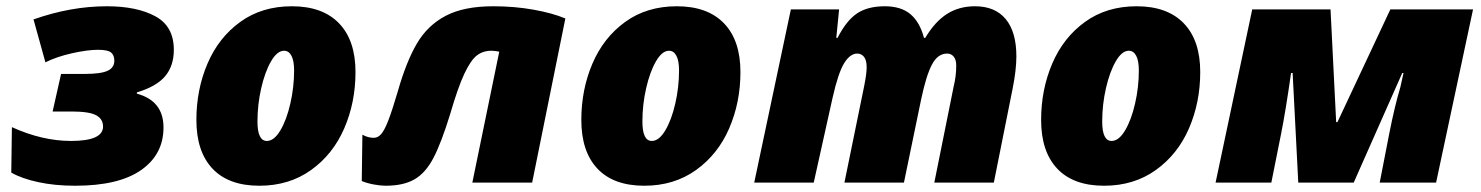

<svg xmlns="http://www.w3.org/2000/svg" viewBox="-20 -583 4729 613"><path d="M16 -32 18 -177Q115 -133 207 -133Q309 -133 309 -179Q309 -203 287 -215Q265 -227 209 -227H148L175 -347H251Q302 -347 323.5 -357Q345 -367 345 -389Q345 -407 334.5 -415.5Q324 -424 293 -424Q259 -424 210 -413Q161 -402 125 -384L87 -521Q206 -563 321 -563Q417 -563 476 -531Q535 -499 535 -424Q535 -373 507.5 -340Q480 -307 417 -288V-284Q502 -261 502 -176Q502 -90 430.5 -40Q359 10 220 10Q155 10 102 -1.5Q49 -13 16 -32Z M607 -200Q607 -297 642.5 -380Q678 -463 747 -513Q816 -563 912 -563Q1010 -563 1062.5 -508.5Q1115 -454 1115 -353Q1115 -256 1079 -173Q1043 -90 973 -40Q903 10 808 10Q710 10 658.5 -44.5Q607 -99 607 -200ZM919 -358Q919 -389 910.5 -405Q902 -421 887 -421Q865 -421 845.5 -387.5Q826 -354 814 -301.5Q802 -249 802 -195Q802 -133 832 -133Q855 -133 875 -166.5Q895 -200 907 -252.5Q919 -305 919 -358Z M1135 -5 1137 -153Q1155 -143 1173 -143Q1187 -143 1197.5 -155.5Q1208 -168 1220 -199Q1232 -230 1250 -291Q1277 -386 1311 -444Q1345 -502 1403 -532.5Q1461 -563 1555 -563Q1623 -563 1684 -552Q1745 -541 1785 -524L1679 0H1488L1574 -418Q1560 -421 1549 -421Q1522 -421 1502.5 -406Q1483 -391 1462.5 -347.5Q1442 -304 1417 -218Q1389 -127 1364 -79Q1339 -31 1303.5 -10.5Q1268 10 1211 10Q1195 10 1173.5 6Q1152 2 1135 -5Z M1836 -200Q1836 -297 1871.5 -380Q1907 -463 1976 -513Q2045 -563 2141 -563Q2239 -563 2291.5 -508.5Q2344 -454 2344 -353Q2344 -256 2308 -173Q2272 -90 2202 -40Q2132 10 2037 10Q1939 10 1887.5 -44.5Q1836 -99 1836 -200ZM2148 -358Q2148 -389 2139.5 -405Q2131 -421 2116 -421Q2094 -421 2074.5 -387.5Q2055 -354 2043 -301.5Q2031 -249 2031 -195Q2031 -133 2061 -133Q2084 -133 2104 -166.5Q2124 -200 2136 -252.5Q2148 -305 2148 -358Z M2505 -553H2659L2650 -462H2654Q2682 -517 2716 -540Q2750 -563 2805 -563Q2857 -563 2887 -537.5Q2917 -512 2930 -462H2934Q2965 -514 3003.5 -538.5Q3042 -563 3093 -563Q3157 -563 3191 -522Q3225 -481 3225 -403Q3225 -360 3213 -300L3153 0H2963L3025 -308Q3033 -340 3033 -374Q3033 -392 3025 -402Q3017 -412 3004 -412Q2974 -412 2955.5 -377Q2937 -342 2921 -266L2866 0H2676L2739 -308Q2747 -348 2747 -368Q2747 -391 2738.5 -401.5Q2730 -412 2717 -412Q2694 -412 2675 -381Q2656 -350 2638 -270L2578 0H2388Z M3304 -200Q3304 -297 3339.5 -380Q3375 -463 3444 -513Q3513 -563 3609 -563Q3707 -563 3759.5 -508.5Q3812 -454 3812 -353Q3812 -256 3776 -173Q3740 -90 3670 -40Q3600 10 3505 10Q3407 10 3355.5 -44.5Q3304 -99 3304 -200ZM3616 -358Q3616 -389 3607.5 -405Q3599 -421 3584 -421Q3562 -421 3542.5 -387.5Q3523 -354 3511 -301.5Q3499 -249 3499 -195Q3499 -133 3529 -133Q3552 -133 3572 -166.5Q3592 -200 3604 -252.5Q3616 -305 3616 -358Z M3978 -553H4228L4246 -193H4250L4419 -553H4683L4565 0H4385L4416 -159Q4433 -245 4451 -305Q4460 -345 4461 -350H4457L4302 0H4125L4107 -350H4102Q4085 -230 4070 -155L4039 0H3861Z"/></svg>

Font: Noto Sans Display Black
Style: Italic
Weight: 900
Italic angle: -12°
Designer: Monotype Design team
Foundry: Monotype Imaging Inc.
Version: Version 1.000